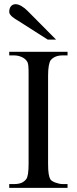

<svg xmlns="http://www.w3.org/2000/svg" viewBox="-20 -914 373 934"><path d="M24.9 0V-18.6H48.8Q69.3 -18.6 83.5 -24.2Q97.7 -29.8 107.4 -42.5Q119.1 -56.2 119.1 -117.7V-545.4Q119.1 -562.5 118.9 -574.5Q118.7 -586.4 117.7 -595Q116.7 -603.5 114.5 -609.4Q112.3 -615.2 108.4 -619.6Q99.1 -631.3 82.5 -637.9Q65.9 -644.5 48.8 -644.5H24.9V-662.1H308.6V-644.5H284.7Q245.6 -644.5 226.1 -620.6Q220.7 -612.3 217.3 -593.8Q213.9 -575.2 213.9 -545.4V-117.7Q213.9 -85.4 216.8 -67.9Q219.7 -50.3 225.1 -41.5Q227.5 -37.6 233.9 -33.4Q240.2 -29.3 248.8 -26.1Q257.3 -22.9 266.6 -20.8Q275.9 -18.6 284.7 -18.6H308.6V0ZM212.4 -721.2 68.4 -813Q62 -816.9 54.4 -821.5Q46.9 -826.2 40.3 -831.8Q33.7 -837.4 29.3 -843.5Q24.9 -849.6 24.9 -856Q24.9 -873.5 33.2 -883.5Q41.5 -893.6 56.2 -893.6Q68.8 -893.6 84.7 -884.3Q100.6 -875 114.3 -860.8L252.9 -721.2Z"/></svg>

Font: Doulos SIL Phon
Style: Regular
Weight: 400
Designer: Walt Agee, Victor Gaultney, Peter Martin, Debbi Hosken, Becca Hirsbrunner
Foundry: SIL International
Version: Version 5.000